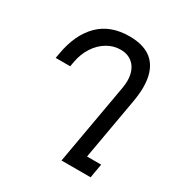

<svg xmlns="http://www.w3.org/2000/svg" viewBox="-168 -854 937 983"><g transform="rotate(30 300.0 -362.5)"><path d="M421 -520.5Q421 -577 391.8 -610Q362.5 -643 312 -643Q270 -643 232.8 -620.8Q195.5 -598.5 169.8 -558.8Q144 -519 135 -468.5L130 -440H44L49.5 -470.5Q71 -592 138.2 -658.5Q205.5 -725 317 -725Q413 -725 460.5 -676Q508 -627 508 -533Q508 -494.5 499.5 -446L435.5 -83H519L504.5 0H332.5L417 -478.5Q421 -501.5 421 -520.5Z"/></g></svg>

Font: JuliaMono
Style: Italic
Weight: 400
Italic angle: -9°
Monospace: yes
Designer: cormullion
Foundry: corm
Version: Version 0.057; ttfautohint (v1.8.4)